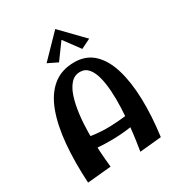

<svg xmlns="http://www.w3.org/2000/svg" viewBox="-236 -1180 1233 1335"><g transform="rotate(-30 380.5 -512.5)"><path d="M498 3Q503 -27 510.5 -78.5Q518 -130 524.5 -194.5Q531 -259 534 -327.5Q537 -396 533 -460.5Q529 -525 516 -576Q503 -627 477.5 -657.5Q452 -688 411 -688Q367 -688 337 -655Q307 -622 289 -566.5Q271 -511 262 -440.5Q253 -370 252 -294Q251 -218 255.5 -145Q260 -72 267 -11L76 7Q66 -161 78.5 -302.5Q91 -444 129.5 -548Q168 -652 237 -709Q306 -766 410 -766Q504 -766 564.5 -708.5Q625 -651 655.5 -548Q686 -445 689.5 -308.5Q693 -172 672 -14ZM134 -181 170 -284Q231 -266 291.5 -259.5Q352 -253 409 -255Q466 -257 518.5 -263Q571 -269 617 -276L626 -204Q558 -182 477.5 -173.5Q397 -165 310.5 -168Q224 -171 134 -181ZM319 -818 241 -856 412 -1032 425 -963ZM506 -818 399 -963 412 -1032 583 -856Z"/></g></svg>

Font: Marhey Light Medium
Style: Regular
Weight: 500
Version: Version 1.000